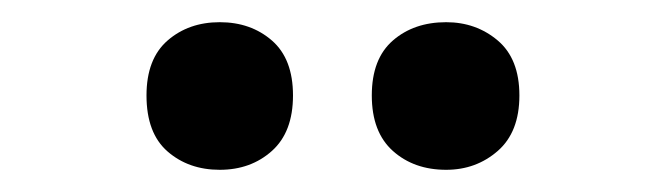

<svg xmlns="http://www.w3.org/2000/svg" viewBox="-20 -771 594 173"><path d="M112 -685Q112 -718 131 -734.5Q150 -751 178 -751Q206 -751 225 -734.5Q244 -718 244 -685Q244 -652 225 -635Q206 -618 178 -618Q150 -618 131 -634.5Q112 -651 112 -685ZM315 -685Q315 -718 334 -734.5Q353 -751 382 -751Q409 -751 428.5 -734.5Q448 -718 448 -685Q448 -652 428.5 -635Q409 -618 382 -618Q353 -618 334 -635Q315 -652 315 -685Z"/></svg>

Font: Noto Sans Lao UI SemCond
Style: Bold
Weight: 700
Width: 4
Designer: Monotype Design Team
Foundry: Monotype Imaging Inc.
Version: Version 2.000; ttfautohint (v1.8.4.7-5d5b)